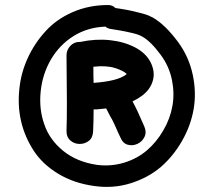

<svg xmlns="http://www.w3.org/2000/svg" viewBox="-20 -733 822 765"><path d="M355 8Q430 19 499.5 -2.5Q569 -24 620 -67Q670 -110 705 -171Q740 -232 751.5 -298Q763 -364 748 -435Q733 -506 690 -565Q638 -635 589 -663L570 -672Q556 -677 534.5 -682.5Q513 -688 499 -691Q491 -693 478 -695Q465 -697 454 -699Q443 -701 440 -701Q428 -713 411 -713Q334 -713 269 -684.5Q204 -656 161 -608Q117 -560 90 -500.5Q63 -441 57 -377Q43 -243 114 -133Q149 -79 211.5 -41Q274 -3 355 8ZM367 -76Q285 -88 230.5 -133Q176 -178 156 -239Q135 -299 142 -368Q149 -438 183 -496Q217 -554 272.5 -589Q328 -624 400 -627Q408 -620 419 -618Q433 -616 458.5 -611.5Q484 -607 509 -601Q534 -595 547 -587Q580 -569 620 -515Q654 -469 665 -415Q676 -361 667 -311Q658 -260 631 -214Q604 -167 565.5 -134Q527 -101 475 -85Q422 -69 367 -76ZM459 -187Q469 -162 488.5 -156.5Q508 -151 527 -159.5Q546 -168 555.5 -187Q565 -206 555 -229Q527 -295 508 -329Q529 -339 545 -351Q579 -376 589 -412Q599 -447 580 -485Q561 -522 517.5 -544.5Q474 -567 417.5 -573Q361 -579 300 -566H297Q275 -566 260 -550Q245 -534 245 -512Q248 -286 245 -214Q244 -188 259.5 -174Q275 -160 296 -159.5Q317 -159 333.5 -171.5Q350 -184 351 -210Q353 -252 353 -297H364L403 -301L418 -272Q426 -258 427 -256L432 -246Q434 -243 439 -231Q444 -219 450 -206Q456 -193 459 -187ZM353 -402Q352 -422 352 -467Q403 -473 438 -462Q473 -451 485 -438Q483 -437 481 -435Q448 -410 356 -403Q354 -403 353 -402Z"/></svg>

Font: Balsamiq Sans
Style: Bold
Weight: 700
Designer: Michael Angeles
Foundry: Balsamiq SRL
Version: Version 1.020; ttfautohint (v1.8.4.7-5d5b);gftools[0.9.26]